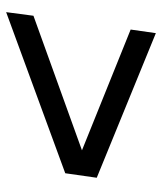

<svg xmlns="http://www.w3.org/2000/svg" viewBox="30 -574 539 640"><g transform="rotate(-90 300.0 -253.5)"><path d="M580 -503 568 -412 77 -235 78 -267 522 -88 510 -4 28 -201 43 -306Z"/></g></svg>

Font: Chivo Mono
Style: Italic
Weight: 400
Italic angle: -8.05°
Monospace: yes
Version: Version 1.008